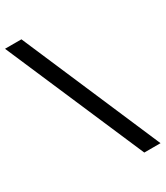

<svg xmlns="http://www.w3.org/2000/svg" viewBox="-246 -843 887 1028"><g transform="rotate(-30 197.0 -329.0)"><path d="M331 98 -37 -756H64.4L431.4 98Z"/></g></svg>

Font: Maven Pro VF Beta
Style: Regular
Weight: 400
Designer: Joe Prince
Foundry: Joe Prince
Version: Version 2.002